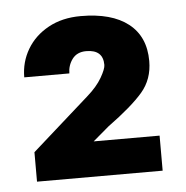

<svg xmlns="http://www.w3.org/2000/svg" viewBox="-38 -754 451 466"><g transform="rotate(-5 187.5 -521.5)"><path d="M340.3 -411.1V-325.7H34.2V-397.5L173.3 -521Q197.8 -542.5 209.7 -563.2Q221.7 -584 221.7 -593.8Q221.7 -630.9 180.7 -630.9Q158.2 -630.9 146.7 -615.5Q135.3 -600.1 135.3 -580.6H25.4Q25.4 -617.7 43.7 -648.7Q62 -679.7 95.7 -698.2Q129.4 -716.8 174.8 -716.8Q250 -716.8 290.5 -685.1Q331.1 -653.3 331.1 -593.8Q331.1 -549.3 304.4 -518.3Q277.8 -487.3 218.8 -444.3L179.7 -411.1Z"/></g></svg>

Font: Vazirmatn UI FD Black
Style: Regular
Weight: 900
Designer: Saber Rastikerdar
Foundry: Saber Rastikerdar
Version: Version 33.003